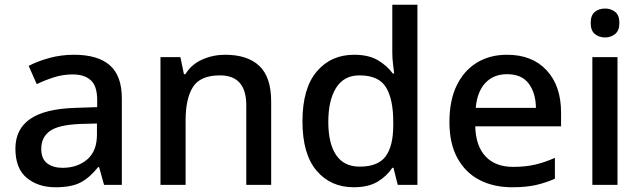

<svg xmlns="http://www.w3.org/2000/svg" viewBox="-20 -780 2708 810"><path d="M292 -549Q393 -549 443.5 -504.5Q494 -460 494 -365V0H419L398 -75H394Q359 -31 320.5 -10.5Q282 10 214 10Q141 10 93 -29.5Q45 -69 45 -153Q45 -235 107 -278Q169 -321 298 -325L390 -328V-358Q390 -417 363 -441.5Q336 -466 287 -466Q246 -466 208 -454Q170 -442 135 -425L101 -502Q139 -522 188.5 -535.5Q238 -549 292 -549ZM317 -257Q225 -253 189.5 -226.5Q154 -200 154 -152Q154 -110 179 -91Q204 -72 244 -72Q306 -72 347.5 -107Q389 -142 389 -212V-259Z M930 -549Q1024 -549 1074 -502Q1124 -455 1124 -351V0H1019V-336Q1019 -462 908 -462Q825 -462 794 -413Q763 -364 763 -272V0H657V-539H741L756 -467H762Q788 -509 833.5 -529Q879 -549 930 -549Z M1472 10Q1375 10 1315.5 -60Q1256 -130 1256 -268Q1256 -407 1316 -478Q1376 -549 1474 -549Q1535 -549 1574 -526Q1613 -503 1637 -470H1643Q1641 -483 1638 -510Q1635 -537 1635 -558V-760H1741V0H1658L1640 -72H1635Q1612 -37 1573 -13.5Q1534 10 1472 10ZM1497 -77Q1575 -77 1607 -120.5Q1639 -164 1639 -251V-267Q1639 -361 1608.5 -411.5Q1578 -462 1496 -462Q1431 -462 1398 -409.5Q1365 -357 1365 -266Q1365 -175 1398 -126Q1431 -77 1497 -77Z M2119 -549Q2225 -549 2286 -483.5Q2347 -418 2347 -305V-247H1985Q1987 -164 2028.5 -120Q2070 -76 2145 -76Q2197 -76 2237.5 -85.5Q2278 -95 2321 -114V-26Q2280 -8 2239 1Q2198 10 2141 10Q2062 10 2002.5 -21Q1943 -52 1909.5 -113.5Q1876 -175 1876 -265Q1876 -356 1906.5 -419Q1937 -482 1991.5 -515.5Q2046 -549 2119 -549ZM2119 -467Q2062 -467 2027.5 -430Q1993 -393 1987 -325H2241Q2240 -388 2210.5 -427.5Q2181 -467 2119 -467Z M2533 -744Q2557 -744 2575 -730Q2593 -716 2593 -683Q2593 -651 2575 -636.5Q2557 -622 2533 -622Q2507 -622 2489.5 -636.5Q2472 -651 2472 -683Q2472 -716 2489.5 -730Q2507 -744 2533 -744ZM2585 -539V0H2479V-539Z"/></svg>

Font: Noto Sans Myanmar Medium
Style: Regular
Weight: 500
Designer: Monotype Design Team
Foundry: Monotype Imaging Inc.
Version: Version 2.107; ttfautohint (v1.8.4.7-5d5b)